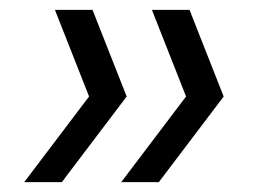

<svg xmlns="http://www.w3.org/2000/svg" viewBox="-20 -481 516 388"><path d="M225 -113 356 -286 287 -461H363L432 -286L301 -113ZM29 -113 160 -286 91 -461H167L236 -286L105 -113Z"/></svg>

Font: Gantari
Style: Italic
Weight: 400
Italic angle: -10°
Designer: Anugrah Pasau
Foundry: Lafontype
Version: Version 1.000; ttfautohint (v1.8.3)